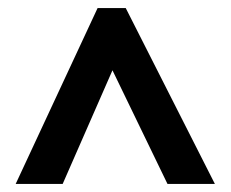

<svg xmlns="http://www.w3.org/2000/svg" viewBox="-20 -737 575 478"><path d="M19 -279H136L260 -562L397 -279H515L293 -717H223Z"/></svg>

Font: Noto Sans Sinhala UI SemiCondensed
Style: Bold
Weight: 700
Width: 4
Designer: Jelle Bosma - Monotype Design Team
Foundry: Monotype Imaging Inc.
Version: Version 2.006